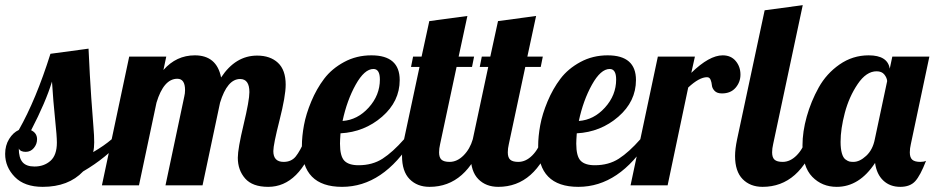

<svg xmlns="http://www.w3.org/2000/svg" viewBox="-35 -720 3670 746"><path d="M399 -179H441Q379 -107 288 -54Q231 6 131 6Q60 6 22.5 -32.5Q-15 -71 -15 -122Q-15 -155 0.5 -180Q16 -205 38 -215Q105 -333 161 -511L309 -531Q314 -421 319.5 -341.5Q325 -262 328 -227.5Q331 -193 331 -167Q331 -145 327 -129Q370 -154 399 -179ZM109 -179Q109 -160 96.5 -145Q84 -130 65 -130Q44 -130 38 -143Q38 -107 52.5 -90Q67 -73 99 -73Q136 -73 161 -95Q186 -117 186 -166Q186 -191 179 -257.5Q172 -324 167 -403Q143 -324 86 -214Q109 -203 109 -179Z M934 -362Q934 -413 898 -413Q848 -413 820 -321L752 0H608L681 -345Q684 -357 684 -370Q684 -414 654 -414Q601 -414 573 -321L505 0H361L467 -500H611L600 -448Q650 -505 722 -505Q807 -505 824 -419Q880 -504 964 -504Q1015 -504 1045 -476Q1075 -448 1075 -391Q1075 -347 1051 -252.5Q1027 -158 1027 -133Q1027 -91 1067 -91Q1097 -91 1114 -112Q1131 -133 1151 -179H1193Q1130 6 1007 6Q946 6 917.5 -26.5Q889 -59 889 -107Q889 -142 911.5 -236Q934 -330 934 -362Z M1286 -162Q1286 -113 1303 -95.5Q1320 -78 1358 -78Q1412 -78 1451.5 -103.5Q1491 -129 1535 -179H1569Q1454 6 1294 6Q1138 6 1138 -153Q1138 -190 1146 -233.5Q1154 -277 1174.5 -326Q1195 -375 1224.5 -414Q1254 -453 1302 -479Q1350 -505 1408 -505Q1518 -505 1518 -409Q1518 -326 1449.5 -266.5Q1381 -207 1288 -202Q1286 -174 1286 -162ZM1441 -411Q1441 -452 1416 -452Q1381 -452 1347 -391Q1313 -330 1296 -250Q1354 -254 1397.5 -302Q1441 -350 1441 -411Z M1633 -638 1781 -658 1747 -500H1807L1799 -460H1739L1675 -160Q1671 -143 1671 -128Q1671 -108 1680.5 -99.5Q1690 -91 1712 -91Q1741 -91 1766 -116Q1791 -141 1802 -179H1844Q1779 6 1634 6Q1586 6 1556.5 -24Q1527 -54 1527 -114Q1527 -141 1535 -179L1595 -460H1562L1570 -500H1603Z M1900 -638 2048 -658 2014 -500H2074L2066 -460H2006L1942 -160Q1938 -143 1938 -128Q1938 -108 1947.5 -99.5Q1957 -91 1979 -91Q2008 -91 2033 -116Q2058 -141 2069 -179H2111Q2046 6 1901 6Q1853 6 1823.5 -24Q1794 -54 1794 -114Q1794 -141 1802 -179L1862 -460H1829L1837 -500H1870Z M2204 -162Q2204 -113 2221 -95.5Q2238 -78 2276 -78Q2330 -78 2369.5 -103.5Q2409 -129 2453 -179H2487Q2372 6 2212 6Q2056 6 2056 -153Q2056 -190 2064 -233.5Q2072 -277 2092.5 -326Q2113 -375 2142.5 -414Q2172 -453 2220 -479Q2268 -505 2326 -505Q2436 -505 2436 -409Q2436 -326 2367.5 -266.5Q2299 -207 2206 -202Q2204 -174 2204 -162ZM2359 -411Q2359 -452 2334 -452Q2299 -452 2265 -391Q2231 -330 2214 -250Q2272 -254 2315.5 -302Q2359 -350 2359 -411Z M2521 -500H2665L2651 -437Q2721 -505 2773 -505Q2805 -505 2823.5 -483Q2842 -461 2842 -430Q2842 -401 2823 -379Q2804 -357 2770 -357Q2751 -357 2741.5 -367Q2732 -377 2731 -388.5Q2730 -400 2726 -410Q2722 -420 2712 -420Q2682 -420 2639 -380L2559 0H2415Z M2936 -680 3084 -700 2969 -160Q2965 -143 2965 -128Q2965 -108 2974.5 -99.5Q2984 -91 3006 -91Q3035 -91 3060 -116Q3085 -141 3096 -179H3138Q3073 6 2928 6Q2880 6 2850.5 -24Q2821 -54 2821 -114Q2821 -141 2829 -179Z M3432 -500H3576L3504 -160Q3500 -143 3500 -128Q3500 -108 3509.5 -99.5Q3519 -91 3541 -91Q3554 -91 3563 -95Q3541 -38 3521 -16Q3501 6 3463 6Q3423 6 3397 -18.5Q3371 -43 3365 -87Q3304 6 3216 6Q3159 6 3121 -33Q3083 -72 3083 -155Q3083 -208 3099.5 -267Q3116 -326 3146 -380Q3176 -434 3227 -469.5Q3278 -505 3340 -505Q3414 -505 3422 -453ZM3371 -443Q3331 -443 3297.5 -393.5Q3264 -344 3247.5 -281.5Q3231 -219 3231 -169Q3231 -142 3236 -124.5Q3241 -107 3250 -100.5Q3259 -94 3265 -92.5Q3271 -91 3281 -91Q3305 -91 3330.5 -114.5Q3356 -138 3364 -179L3412 -405Q3411 -418 3401 -430.5Q3391 -443 3371 -443Z"/></svg>

Font: Lobster Two
Style: Bold Italic
Weight: 700
Designer: Pablo Impallari
Foundry: Pablo Impallari. www.impallari.com
Version: Version 2.000